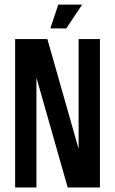

<svg xmlns="http://www.w3.org/2000/svg" viewBox="-20 -829 509 849"><path d="M327.6 -656.2H421.9V0H279.3L141.1 -485.8V0H46.9V-656.2H189.5L327.6 -170.9ZM237.8 -808.6H343.3L272.9 -703.1L202.6 -703.6Z"/></svg>

Font: Lambda
Style: Regular
Weight: 400
Designer: GGBotNet
Version: 0.22